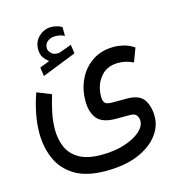

<svg xmlns="http://www.w3.org/2000/svg" viewBox="-117 -662 940 1010"><g transform="rotate(-15 353.0 -157.0)"><path d="M196.3 -389.2Q179.7 -401.9 168 -418.5Q156.2 -435.1 156.2 -463.9Q156.2 -505.9 185.3 -532.7Q214.4 -559.6 251.5 -559.6Q283.7 -559.6 310.5 -543.9L311 -495.6Q295.9 -503.4 282.7 -505.4Q269.5 -507.3 258.3 -507.3Q237.3 -507.3 219.5 -494.6Q201.7 -481.9 201.7 -457.5Q202.1 -442.4 217 -428Q231.9 -413.6 259.3 -417.5Q260.3 -417.5 261.5 -418Q262.7 -418.5 264.2 -418.9L328.6 -442.4L335.4 -394L149.4 -320.3L142.6 -368.2ZM336.4 246.6Q231 246.6 167.7 208Q104.5 169.4 76.4 105.2Q48.3 41 48.3 -35.6Q48.3 -87.4 59.1 -141.8Q69.8 -196.3 88.4 -248L166 -216.8Q151.9 -171.9 142.1 -124.5Q132.3 -77.1 132.3 -32.7Q132.3 20 151.1 63.5Q169.9 106.9 214.4 132.8Q258.8 158.7 336.4 158.7Q405.8 158.7 460.4 141.4Q515.1 124 546.9 96.4Q578.6 68.8 578.6 38.1Q578.6 22.5 569.3 8.8Q560.1 -4.9 535.6 -4.9H456.5Q384.3 -4.9 355.2 -39.8Q326.2 -74.7 326.2 -136.7Q326.2 -201.2 352.5 -255.1Q378.9 -309.1 427.7 -341.3Q476.6 -373.5 543.5 -373.5Q568.8 -373.5 596.9 -366.7Q625 -359.9 653.3 -340.8L625.5 -266.6Q586.9 -286.1 543.5 -286.1Q481.4 -286.1 446.5 -242.7Q411.6 -199.2 411.6 -136.7Q411.6 -113.8 420.9 -103.3Q430.2 -92.8 458.5 -92.8H540.5Q607.9 -92.8 632.6 -56.4Q657.2 -20 657.2 36.1Q657.2 90.3 620.1 138.4Q583 186.5 511.5 216.6Q439.9 246.6 336.4 246.6Z"/></g></svg>

Font: Vazirmatn RD UI FD
Style: Regular
Weight: 400
Designer: Saber Rastikerdar
Foundry: Saber Rastikerdar
Version: Version 33.003